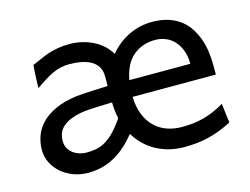

<svg xmlns="http://www.w3.org/2000/svg" viewBox="-77 -634 1007 772"><g transform="rotate(-15 426.0 -248.0)"><path d="M600.6 -434.6Q546.9 -434.6 509 -403.1Q471.2 -371.6 459 -305.2H712.9Q712.9 -336.4 703.9 -360.6Q694.8 -384.8 679.4 -401.4Q664.1 -418 643.8 -426.3Q623.5 -434.6 600.6 -434.6ZM368.7 -236.8Q359.4 -236.3 342.8 -235.8Q326.2 -235.4 307.6 -234.6Q289.1 -233.9 271.2 -232.7Q253.4 -231.4 241.7 -229.5Q210.9 -224.1 190.9 -215.1Q170.9 -206.1 158.7 -194.3Q146.5 -182.6 141.6 -168Q136.7 -153.3 136.7 -136.7Q136.7 -122.1 142.8 -109.6Q148.9 -97.2 159.9 -88.1Q170.9 -79.1 186 -73.7Q201.2 -68.4 219.7 -68.4Q238.3 -68.4 256.3 -71.5Q274.4 -74.7 292.5 -84.2Q310.5 -93.8 329.3 -111.6Q348.1 -129.4 368.7 -158.7Q371.1 -161.6 373 -164.3Q375 -167 376 -170.9Q372.6 -186 370.6 -202.6Q368.7 -219.2 368.7 -236.8ZM607.9 -507.8Q645.5 -507.8 674.6 -498.3Q703.6 -488.8 725.1 -472.2Q746.6 -455.6 761 -433.1Q775.4 -410.6 784.4 -384.8Q793.5 -358.9 797.1 -331.1Q800.8 -303.2 800.8 -275.9V-236.8H454.1Q455.6 -193.8 468.5 -162.1Q481.4 -130.4 502.9 -109.6Q524.4 -88.9 553.2 -78.6Q582 -68.4 615.2 -68.4Q638.7 -68.4 661.1 -70.8Q683.6 -73.2 705.6 -79.1Q727.5 -85 749.3 -94.2Q771 -103.5 793.5 -117.2L803.2 -36.6Q777.3 -23.4 753.4 -14.2Q729.5 -4.9 705.3 1Q681.2 6.8 656.2 9.5Q631.3 12.2 603 12.2Q572.8 12.2 544.2 5.4Q515.6 -1.5 490 -14.9Q464.4 -28.3 442.9 -48.6Q421.4 -68.8 405.3 -95.7Q399.9 -89.4 394.3 -83.3Q388.7 -77.1 383.3 -70.8Q361.8 -47.9 339.6 -32Q317.4 -16.1 295.2 -6.3Q272.9 3.4 250.2 7.8Q227.5 12.2 205.1 12.2Q170.4 12.2 141.4 1Q112.3 -10.3 91.3 -29.1Q70.3 -47.9 58.3 -72.5Q46.4 -97.2 46.4 -124.5Q46.4 -152.3 55.7 -180.2Q64.9 -208 86.9 -231.7Q108.9 -255.4 145.5 -272.9Q182.1 -290.5 236.8 -297.9Q249.5 -299.3 268.8 -300.5Q288.1 -301.8 307.9 -302.5Q327.6 -303.2 344.5 -304Q361.3 -304.7 368.7 -305.2V-346.7Q368.7 -368.7 359.1 -384.5Q349.6 -400.4 332.8 -410.4Q315.9 -420.4 292.5 -425Q269 -429.7 241.7 -429.7Q222.2 -429.7 205.3 -425.8Q188.5 -421.9 171.6 -414.1Q154.8 -406.2 137 -395Q119.1 -383.8 97.7 -368.7Q97.7 -376.5 98.1 -389.4Q98.6 -402.3 99.1 -416.3Q99.6 -430.2 100.6 -443.1Q101.6 -456.1 102.5 -463.9Q121.6 -471.7 138.7 -479.7Q155.8 -487.8 174.3 -493.9Q192.9 -500 214.4 -503.9Q235.8 -507.8 263.7 -507.8Q288.6 -507.8 312.7 -502.4Q336.9 -497.1 358.6 -486.6Q380.4 -476.1 398.7 -460Q417 -443.8 429.7 -422.4Q462.9 -462.9 508.8 -485.4Q554.7 -507.8 607.9 -507.8Z"/></g></svg>

Font: Andika FrenchTight
Style: Regular
Weight: 400
Designer: Victor Gaultney, Annie Olsen, Julie Remington, Don Collingsworth, Eric Hays, Becca Hirsbrunner
Foundry: SIL International
Version: Version 5.000 ; Dig1 Dig4Opn Dig7 LnSpcTght